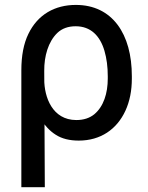

<svg xmlns="http://www.w3.org/2000/svg" viewBox="-20 -573 615 796"><path d="M165.8 203.1 163.4 -279.8C163 -339.8 179.7 -400.2 218 -436.8C237.2 -454.9 262.4 -464.1 293.7 -464.1C355.8 -464.1 394.5 -425.1 413 -362.6C422.2 -331 426.8 -295.8 426.8 -257.1V-247.2C426.8 -186.1 409.4 -131.4 371.1 -99.4C351.6 -83.5 326.7 -75.3 296.2 -75.3C197.1 -75.6 163.4 -170.1 163.4 -244L105.5 -183.9C129.3 -105.5 160.2 -46.2 211.3 -14.2C236.5 2.1 268.5 9.9 306.5 9.9C397 9.9 464.5 -36.9 500 -114C517.8 -152.7 526.6 -197.1 526.6 -247.2V-257.1C526.6 -344.8 506.7 -418 467.3 -470.5C427.9 -522.7 370 -552.6 294.4 -552.6C207.4 -552.6 136.4 -512.8 97.7 -432.5C78.1 -392.4 68.5 -342 68.5 -281.6V203.1Z"/></svg>

Font: Inter 465
Style: Regular
Weight: 400
Designer: Rasmus Andersson
Foundry: rsms
Version: Version 3.019;Glyphs 3.1.2 (3151)